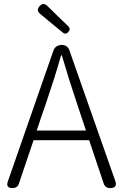

<svg xmlns="http://www.w3.org/2000/svg" viewBox="-20 -958 628 978"><path d="M239 -842 300 -792C310 -784 319 -785 328 -795C337 -805 337 -815 328 -824L271 -879L221 -928C207 -941 194 -941 181 -926C169 -912 170 -899 185 -887ZM452 -364 333 -703C328 -719 313 -729 296 -729H293C274 -729 258 -718 252 -700L20 -34C12 -11 20 0 44 0C60 0 71 -7 76 -22L151 -244H292H434L508 -24C513 -8 524 0 541 0C567 0 576 -13 567 -37ZM189 -359 212 -425C241 -511 266 -587 291 -676H295C321 -587 345 -511 374 -425L418 -293H292H167Z"/></svg>

Font: GenSenRounded2 TW L
Style: Regular
Weight: 300
Version: Version 2.100;PS 2.1;hotconv 16.6.51;makeotf.lib2.5.65220 DE